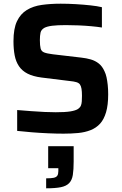

<svg xmlns="http://www.w3.org/2000/svg" viewBox="-20 -716 660 1040"><path d="M324 8Q286 8 240.5 6Q195 4 152 0.5Q109 -3 73 -7V-120Q110 -117 148.5 -114Q187 -111 222 -109.5Q257 -108 282 -108Q333 -108 361 -112.5Q389 -117 403 -126Q414 -134 418 -143.5Q422 -153 423 -166.5Q424 -180 424 -197Q424 -220 421.5 -235Q419 -250 413 -258.5Q407 -267 393.5 -271Q380 -275 359 -277L205 -296Q159 -302 129.5 -317Q100 -332 83 -357Q66 -382 59.5 -416Q53 -450 53 -493Q53 -561 72 -601Q91 -641 125.5 -662Q160 -683 207 -689.5Q254 -696 309 -696Q349 -696 391 -693.5Q433 -691 470 -687Q507 -683 532 -677V-567Q507 -571 474 -574Q441 -577 405 -578.5Q369 -580 337 -580Q290 -580 262.5 -576.5Q235 -573 220 -565Q203 -555 199.5 -539Q196 -523 196 -499Q196 -469 200 -453.5Q204 -438 219 -432Q234 -426 266 -422L420 -404Q448 -401 472 -394Q496 -387 515 -372Q534 -357 546 -330Q553 -316 557 -297.5Q561 -279 563.5 -256Q566 -233 566 -205Q566 -147 554.5 -108Q543 -69 522 -46Q501 -23 470.5 -11Q440 1 403 4.5Q366 8 324 8ZM230 304V250Q257 250 271 247Q285 244 290.5 235.5Q296 227 296 211V195H241V76H379V159Q379 203 374.5 231.5Q370 260 354.5 276Q339 292 309.5 298Q280 304 230 304Z"/></svg>

Font: Saira Thin SemiBold
Style: Regular
Weight: 600
Version: Version 1.101